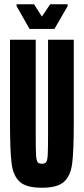

<svg xmlns="http://www.w3.org/2000/svg" viewBox="-20 -875 395 903"><path d="M27 -301V-688H148V-246Q148 -173 149.5 -147Q151 -121 156.5 -113Q162 -105 177 -105Q192 -105 197.5 -113Q203 -121 204.5 -147Q206 -173 206 -246V-688H327V-301Q327 -165 319.5 -106.5Q312 -48 281 -20Q250 8 177 8Q104 8 73 -20Q42 -48 34.5 -106.5Q27 -165 27 -301ZM119 -739 58 -846V-855H140L177 -797L216 -855H298V-846L236 -739Z"/></svg>

Font: Saira Ultra Condensed ExtraBold
Style: Regular
Weight: 800
Width: 1
Designer: Hector Gatti with collaboration of the Omnibus-Type team
Foundry: Omnibus-Type
Version: Version 1.001; ttfautohint (v1.8)